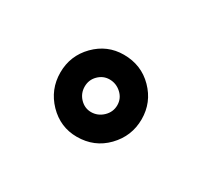

<svg xmlns="http://www.w3.org/2000/svg" viewBox="-45 -754 234 222"><g transform="rotate(30 72.0 -643.0)"><path d="M71 -588Q94.5 -588 110.2 -604.2Q126 -620.5 126 -643Q126 -665.5 110.2 -681.5Q94.5 -697.5 71 -697.5Q49 -697.5 33.2 -681.5Q17.5 -665.5 17.5 -643Q17.5 -620.5 33.2 -604.2Q49 -588 71 -588ZM71 -621Q62.5 -621 56.2 -627.5Q50 -634 50 -643Q50 -652 56.2 -658.2Q62.5 -664.5 71 -664.5Q80 -664.5 86.8 -658.2Q93.5 -652 93.5 -643Q93.5 -634 86.8 -627.5Q80 -621 71 -621Z"/></g></svg>

Font: Anybody Expanded
Style: Regular
Weight: 400
Width: 7
Version: Version 1.113;gftools[0.9.25]